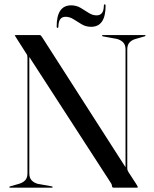

<svg xmlns="http://www.w3.org/2000/svg" viewBox="-20 -861 708 881"><path d="M222 -3Q222 0 218 0H26Q22.5 0 22.5 -3Q22.5 -4.5 27 -6L67 -17.5Q84.5 -22.5 95.2 -33.5Q106 -44.5 106 -66V-595.5Q106 -603 105 -606.8Q104 -610.5 98.5 -618.5L53 -690Q51.5 -693 49.8 -695.2Q48 -697.5 48 -698.5Q48 -700 52 -700H163.5Q167.5 -700 175.5 -687L556 -93.5V-634Q556 -655.5 544.8 -666.8Q533.5 -678 516 -682.5L453 -694Q448 -695.5 448 -697Q448 -700 452 -700H644Q648 -700 648 -697Q648 -695.5 643 -694L603 -682.5Q586 -678 575 -666.8Q564 -655.5 564 -634V-89Q564 -83 565.8 -78.8Q567.5 -74.5 570 -70.5L604.5 -17.5Q612.5 -4.5 612.5 -2Q612.5 0 607.5 0H502Q494 0 494 -7Q494 -12.5 490 -19.5L114.5 -599.5V-65.5Q114.5 -44.5 125.5 -33.2Q136.5 -22 153 -17.5L217 -6Q222 -4.5 222 -3ZM398 -738Q374 -738 354.8 -749.5Q335.5 -761 317.8 -772.5Q300 -784 281 -784Q248.5 -784 248 -739.5Q248 -733 244 -733Q240 -733 240 -739.5Q240 -836.5 306.5 -836.5Q330.5 -836.5 349.8 -825Q369 -813.5 386.8 -802Q404.5 -790.5 423.5 -790.5Q456 -790.5 456.5 -834.5Q456.5 -841 460 -841Q464.5 -841 464.5 -834.5Q464.5 -738 398 -738Z"/></svg>

Font: Fraunces 144pt S000
Style: Regular
Weight: 400
Version: Version 1.000; ttfautohint (v1.8.3)